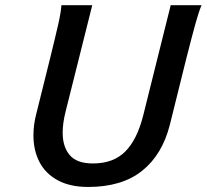

<svg xmlns="http://www.w3.org/2000/svg" viewBox="-20 -722 811 754"><path d="M711.9 -493.2 647 -231.9Q617.2 -114.3 537.8 -51Q458.5 12.2 326.2 12.2Q254.9 12.2 206.5 -14.2Q158.2 -40.5 134.8 -86.2Q111.3 -131.8 111.3 -190.4Q111.3 -231.9 122.1 -273.4L176.8 -493.2Q198.2 -580.1 209 -627.9Q219.7 -675.8 221.2 -701.7H342.3L237.8 -284.7Q226.1 -238.8 226.1 -200.7Q226.1 -145.5 253.9 -112.8Q281.7 -80.1 344.7 -80.1Q425.3 -80.1 471.9 -127Q518.6 -173.8 542.5 -269L650.4 -701.7H771.5Q760.3 -675.3 747.1 -627.4Q733.9 -579.6 711.9 -493.2Z"/></svg>

Font: Lesson One Medium
Style: Italic
Weight: 500
Italic angle: -14°
Designer: But Ko, Victor Gaultney, Annie Olsen, Julie Remington, Don Collingsworth, Eric Hays, Becca Hirsbrunner
Version: Version 1.100